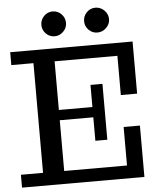

<svg xmlns="http://www.w3.org/2000/svg" viewBox="-61 -986 847 1038"><g transform="rotate(-5 362.5 -467.5)"><path d="M16.1 0ZM196.8 -866.7Q196.8 -894.5 216.3 -914.6Q235.8 -934.6 263.7 -934.6Q291 -934.6 310.8 -914.6Q330.6 -894.5 330.6 -866.7Q330.6 -839.8 310.5 -819.8Q290.5 -799.8 263.7 -799.8Q235.8 -799.8 216.3 -819.6Q196.8 -839.4 196.8 -866.7ZM428.7 -866.7Q428.7 -894.5 448.2 -914.6Q467.8 -934.6 495.6 -934.6Q522.9 -934.6 543.5 -914.6Q564 -894.5 564 -866.7Q564 -839.8 543.5 -819.8Q522.9 -799.8 495.6 -799.8Q467.8 -799.8 448.2 -819.6Q428.7 -839.4 428.7 -866.7ZM16.1 0V-69.8H136.2V-665H16.1V-734.9H680.2V-452.1H591.8V-665H251V-400.9H433.1V-521H498V-217.8H433.1V-345.2H251V-69.8H591.8V-278.8H680.2V0Z"/></g></svg>

Font: Trocchi
Style: Regular
Weight: 400
Designer: vernon adams
Version: Version 1.0; ttfautohint (v0.8) -l 6 -r 50 -G 100